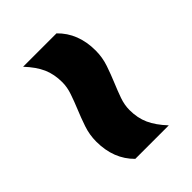

<svg xmlns="http://www.w3.org/2000/svg" viewBox="-15 -691 622 622"><g transform="rotate(45 296.0 -380.0)"><path d="M401 -276Q370 -276 340.5 -286Q311 -296 283.5 -307.5Q258 -318 234 -326.2Q210 -334.5 187.5 -334.5Q150.5 -334.5 121.8 -321.8Q93 -309 62 -280V-433Q111 -483.5 191 -483.5Q222.5 -483.5 251.8 -473.5Q281 -463.5 308.5 -452Q333.5 -441.5 357.5 -433Q381.5 -424.5 405 -424.5Q441.5 -424.5 470.2 -437.5Q499 -450.5 530 -479.5V-326Q481 -276 401 -276Z"/></g></svg>

Font: Encode Sans Expanded Expanded ExtraBold
Style: Regular
Weight: 800
Width: 7
Designer: Multiple Designers
Foundry: Impallari Type
Version: Version 3.000; ttfautohint (v1.8.3) -l 8 -r 50 -G 200 -x 14 